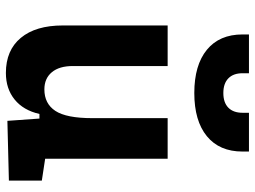

<svg xmlns="http://www.w3.org/2000/svg" viewBox="-123 -700 832 626"><g transform="rotate(90 293.0 -387.0)"><path d="M217.8 9.8Q143.9 9.8 103.5 -38.8Q63 -87.4 63 -175.8V-517.6H195.3V-208.5Q195.3 -164.1 215.6 -139.9Q235.8 -115.7 271.5 -115.7Q318 -115.7 341.6 -151.6Q365.2 -187.5 365.2 -272L391.6 -99.6H351.6Q339.5 -46.9 304.4 -18.6Q269.3 9.8 217.8 9.8ZM374 4.9 365.2 -119.1V-210H497.6V-118.2L568.8 -107.4V0ZM365.2 -146.5V-517.6H497.6V-175.8ZM283.2 -604.5Q192.4 -604.5 142.3 -645.5Q92.3 -686.5 92.3 -761.7V-782.7H218.8V-761.7Q218.8 -731.9 235.4 -715.6Q252.1 -699.2 283.3 -699.2Q314.5 -699.2 331.1 -715.5Q347.7 -731.8 347.7 -761.7V-782.7H474.1V-761.7Q474.1 -686.5 424.1 -645.5Q374 -604.5 283.2 -604.5Z"/></g></svg>

Font: Cascadia Mono
Style: Regular
Weight: 400
Monospace: yes
Designer: Aaron Bell
Foundry: Saja Typeworks
Version: Version 2102.003